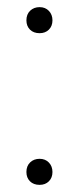

<svg xmlns="http://www.w3.org/2000/svg" viewBox="-20 -513 223 538"><path d="M54 -456Q54 -473 64.5 -483Q75 -493 91 -493Q107 -493 117 -482.5Q127 -472 127 -456Q127 -440 117 -430Q107 -420 91 -420Q74 -420 64 -430Q54 -440 54 -456ZM54 -31Q54 -48 64.5 -58Q75 -68 91 -68Q107 -68 117 -57.5Q127 -47 127 -31Q127 -15 117 -5Q107 5 91 5Q74 5 64 -5Q54 -15 54 -31Z"/></svg>

Font: KaputaLibre
Style: Regular
Weight: 400
Designer: Multiple designers
Foundry: Textual
Version: Version 2.900